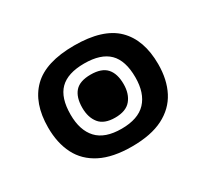

<svg xmlns="http://www.w3.org/2000/svg" viewBox="-104 -624 853 793"><g transform="rotate(-30 322.0 -227.5)"><path d="M322 13Q231 13 173 -16.5Q115 -46 87.5 -100Q60 -154 60 -228Q60 -344 123 -406Q186 -468 322 -468Q459 -468 522 -406Q585 -344 585 -228Q585 -154 557 -100Q529 -46 471 -16.5Q413 13 322 13ZM321 -72Q400 -72 438 -112.5Q476 -153 476 -228Q476 -308 438 -345.5Q400 -383 321 -383Q242 -383 204.5 -345.5Q167 -308 167 -228Q167 -153 204.5 -112.5Q242 -72 321 -72ZM321 -125Q269 -125 246 -153.5Q223 -182 223 -228Q223 -278 246 -304Q269 -330 321 -330Q373 -330 396.5 -304Q420 -278 420 -228Q420 -182 396.5 -153.5Q373 -125 321 -125Z"/></g></svg>

Font: Farlight84_Sys_V01
Style: Bold
Weight: 700
Designer: Monotype Design Team, Nadine Chahine and Nizar Qandah
Foundry: Monotype Imaging Inc.
Version: Version 2.004;October 31, 2024;FontCreator 14.0.0.2814 64-bi